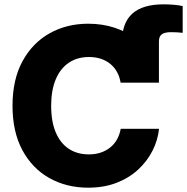

<svg xmlns="http://www.w3.org/2000/svg" viewBox="-20 -846 853 876"><path d="M537.1 -468.8V-658.7Q537.1 -742.2 584.2 -784.2Q631.3 -826.2 726.1 -826.2Q751.5 -826.2 773.7 -824.2Q795.9 -822.3 813.5 -818.4V-696.3Q801.3 -697.8 787.8 -698.5Q774.4 -699.2 760.7 -699.2Q731.4 -699.2 718.3 -689.5Q705.1 -679.7 705.1 -657.2V-468.8ZM382.3 10.3Q283.7 10.3 205.6 -33.4Q127.4 -77.1 82.3 -160.6Q37.1 -244.1 37.1 -363.3Q37.1 -483.4 82.8 -566.9Q128.4 -650.4 206.5 -694.1Q284.7 -737.8 382.3 -737.8Q447.3 -737.8 502.9 -719.5Q558.6 -701.2 601.1 -666.5Q643.6 -631.8 670.4 -582Q697.3 -532.2 705.1 -468.8H530.3Q525.9 -496.1 513.7 -517.8Q501.5 -539.6 482.9 -554.7Q464.4 -569.8 439.9 -577.9Q415.5 -585.9 386.2 -585.9Q332.5 -585.9 293.7 -559.6Q254.9 -533.2 234.1 -483.4Q213.4 -433.6 213.4 -363.3Q213.4 -291.5 234.4 -241.9Q255.4 -192.4 293.9 -167Q332.5 -141.6 385.7 -141.6Q415 -141.6 439.2 -149.7Q463.4 -157.7 482.4 -172.9Q501.5 -188 513.7 -209.7Q525.9 -231.4 530.8 -258.3H705.6Q700.2 -206.5 676 -158.7Q651.9 -110.8 610.6 -72.5Q569.3 -34.2 512 -12Q454.6 10.3 382.3 10.3Z"/></svg>

Font: Inter 18pt ExtraBold
Style: Regular
Weight: 800
Designer: Rasmus Andersson
Foundry: rsms
Version: Version 4.001;git-66647c0bb